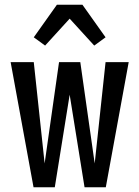

<svg xmlns="http://www.w3.org/2000/svg" viewBox="-20 -793 590 813"><path d="M122 0 25 -530H123L169 -101L230 -530H320L381 -101L427 -530H525L428 0H338L275 -392L212 0ZM171 -600 123 -635 221 -773H329L427 -635L379 -600L275 -714Z"/></svg>

Font: Lode Dark
Style: Bold
Weight: 700
Monospace: yes
Designer: Belleve Invis
Foundry: Belleve Invis
Version: Version 29.2.0; ttfautohint (v1.8.3)